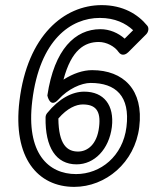

<svg xmlns="http://www.w3.org/2000/svg" viewBox="-20 -693 600 750"><path d="M279 -51C349 -51 406 -110 417 -197C427 -282 386 -335 309 -335C263 -335 211 -309 164 -251C160 -246 158 -240 158 -234C156 -117 199 -51 279 -51ZM285 -101C242 -101 209 -128 208 -230C243 -271 278 -285 303 -285C352 -285 375 -262 367 -197C359 -128 321 -101 285 -101ZM500 -575 467 -542C442 -564 409 -579 372 -579C274 -579 192 -501 165 -320C165 -320 175 -268 208 -304C246 -346 298 -369 334 -369C432 -369 489 -318 474 -197C460 -83 373 -13 277 -13C169 -13 81 -94 106 -299C135 -538 257 -623 370 -623C429 -623 471 -602 500 -575ZM551 -559C560 -568 563 -584 555 -593C519 -637 461 -673 377 -673C230 -673 87 -554 56 -299C29 -76 128 37 270 37C392 37 507 -57 524 -197C542 -342 462 -419 340 -419C304 -419 266 -406 228 -382C259 -499 311 -529 366 -529C396 -529 428 -512 443 -490C457 -470 475 -483 481 -489Z"/></svg>

Font: Falling Sky
Style: OuObl
Weight: 400
Designer: Paul D. Hunt
Foundry: Adobe Systems Incorporated
Version: Version 1.02